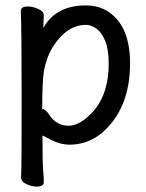

<svg xmlns="http://www.w3.org/2000/svg" viewBox="-20 -512 540 710"><path d="M115 178Q98 178 78 169Q58 160 58 144Q58 132 59 106Q60 80 60 -157Q60 -403 57 -472Q57 -488 83 -488Q101 -488 121.5 -479Q142 -470 142 -454Q142 -448 141 -432Q140 -420 140 -408Q186 -492 298 -492Q371 -492 416 -436.5Q461 -381 461 -278Q461 -108 354 -18Q302 23 237 23Q203 23 169.5 5.5Q136 -12 137 -11Q137 87 139.5 116Q142 145 142 162Q142 178 115 178ZM234 -47Q278 -47 329 -105Q382 -169 382 -276Q382 -328 369.5 -359.5Q357 -391 337.5 -405.5Q318 -420 298 -420Q228 -420 177 -341Q153 -303 143 -253Q136 -213 136 -109Q150 -107 161 -89Q188 -47 234 -47Z"/></svg>

Font: LXGW WenKai Mono Medium
Style: Regular
Weight: 500
Monospace: yes
Designer: LXGW / Fontworks Inc.
Foundry: LXGW / Fontworks Inc.
Version: Version 1.520; June 14, 2025